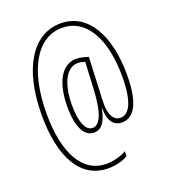

<svg xmlns="http://www.w3.org/2000/svg" viewBox="-146 -822 895 1019"><g transform="rotate(-20 301.5 -313.0)"><path d="M553 -341C553 -568 466 -718 314 -718C158 -718 54 -560 54 -293C54 -61 132 92 292 92C335 92 377 81 403 63V36C379 53 331 66 290 66C155 66 81 -69 81 -292C81 -537 170 -693 313 -693C445 -693 526 -562 526 -341C526 -196 491 -138 443 -138C404 -138 384 -177 384 -239C384 -258 386 -293 387 -313L395 -499C382 -504 353 -513 327 -513C251 -513 197 -435 197 -288C197 -169 232 -112 285 -112C322 -112 352 -140 366 -219H368C368 -155 390 -112 443 -112C515 -112 553 -191 553 -341ZM223 -288C223 -418 268 -489 327 -489C341 -489 356 -485 368 -481L360 -325C353 -189 323 -138 286 -138C246 -138 223 -194 223 -288Z"/></g></svg>

Font: Noto Sans Devanagari UI ExtraCondensed Thin
Style: Regular
Weight: 100
Width: 2
Designer: Jelle Bosma - Monotype Design Team
Foundry: Monotype Imaging Inc.
Version: Version 2.004